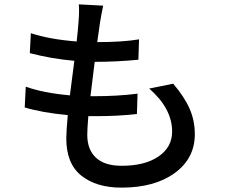

<svg xmlns="http://www.w3.org/2000/svg" viewBox="-20 -816 1040 884"><path d="M667 -408.2 777.3 -430.7Q829.1 -370.1 853 -315.4Q877 -260.7 877 -198.2Q877 -86.9 784.7 -19.5Q692.4 47.9 539.1 47.9Q423.8 47.9 354.5 -7.3Q285.2 -62.5 285.2 -178.7Q285.2 -209 292 -286.1Q174.8 -296.9 93.8 -321.3L98.6 -417Q179.7 -387.7 301.8 -377Q304.7 -404.3 322.3 -536.1Q218.8 -544.9 117.2 -571.3L122.1 -663.1Q208 -634.8 333 -625Q338.9 -677.7 341.8 -717.8Q345.7 -767.6 342.8 -795.9L455.1 -790Q447.3 -753.9 440.4 -711.9L427.7 -622.1Q544.9 -622.1 620.1 -634.8L617.2 -541Q514.6 -531.2 418 -531.2H416Q406.2 -455.1 396.5 -373H410.2Q522.5 -373 613.3 -384.8L610.4 -291Q523.4 -281.2 424.8 -281.2H386.7Q381.8 -222.7 381.8 -195.3Q381.8 -127 421.9 -89.8Q461.9 -52.7 540 -52.7Q647.5 -52.7 710 -95.7Q772.5 -138.7 772.5 -210Q772.5 -316.4 667 -408.2Z"/></svg>

Font: GenEi Gothic M SemiBold
Style: Regular
Weight: 500
Designer: o_tamon (Modified); [Source Han Sans]
Ryoko NISHIZUKA  (kana & ideographs); Paul D. Hunt (Latin, Greek & Cyrillic); Wenl
Version: Version 1.1a;Original Version 1.004